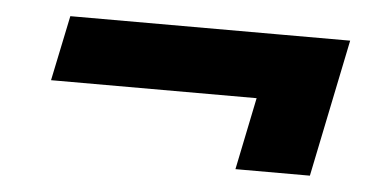

<svg xmlns="http://www.w3.org/2000/svg" viewBox="-31 -417 713 352"><g transform="rotate(5 325.0 -240.5)"><path d="M412 -114 464 -367H601L549 -114ZM61 -247 86 -367H601L576 -247Z"/></g></svg>

Font: Azeret Mono Thin SemiBold
Style: Italic
Weight: 600
Italic angle: -12°
Version: Version 1.002